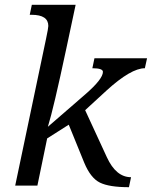

<svg xmlns="http://www.w3.org/2000/svg" viewBox="-20 -780 638 807"><path d="M338.9 -383.8Q412.6 -447.8 412.6 -478Q412.6 -493.2 368.2 -493.2L377 -535.2H598.1L588.9 -493.2Q530.8 -493.2 428.2 -399.9L337.9 -316.9L429.2 -119.1Q467.8 -35.2 530.8 -35.2L522 6.8Q439 6.8 399.9 -12.5Q360.8 -31.7 334 -96.2L269 -255.9L178.2 -198.2L137.2 0H43.9L173.8 -618.2Q183.1 -662.1 183.1 -670.9Q183.1 -717.8 112.8 -717.8H105L113.8 -759.8H297.9L258.8 -576.2Q205.1 -323.7 181.2 -247.1Z"/></svg>

Font: Droid Serif
Style: Italic
Weight: 400
Italic angle: -12°
Designer: Monotype Design team
Foundry: Monotype Imaging Inc.
Version: Version 1.03